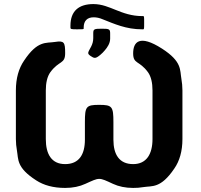

<svg xmlns="http://www.w3.org/2000/svg" viewBox="-20 -913 986 943"><path d="M729 -469V-230C729 -157 700 -107 634 -107C566 -107 537 -154 537 -227V-313C537 -390 531 -398 467 -398C403 -398 397 -390 397 -313V-227C397 -154 368 -107 300 -107C233 -107 205 -156 205 -230V-469C205 -506 212 -537 227 -558C270 -617 300 -597 300 -652C300 -706 295 -714 250 -707C207 -700 165 -716 98 -615C72 -577 58 -528 58 -469V-230C58 -210 60 -192 63 -175C71 -130 60 -90 158 -27C195 -3 242 10 300 10C338 10 371 3 399 -10C470 -42 464 -43 535 -10C563 3 596 10 634 10C651 10 668 9 684 6C727 -1 769 14 836 -85C862 -122 876 -171 876 -230V-469C876 -489 874 -507 871 -525C863 -570 875 -610 776 -674C664 -746 634 -706 634 -651C634 -597 664 -617 707 -558C722 -537 729 -506 729 -469ZM326 -787V-778C326 -770 329 -769 359 -769C388 -769 391 -769 391 -773V-778C391 -811 409 -828 440 -828C454 -828 469 -825 485 -818C541 -796 599 -769 678 -769H683C688 -769 688 -772 688 -801C688 -831 688 -834 683 -834H678C627 -834 586 -849 549 -864C516 -877 481 -893 439 -893C367 -893 326 -859 326 -787ZM425 -638C443 -626 449 -624 472 -643C480 -650 489 -658 495 -666C507 -680 521 -700 521 -723V-748C521 -770 517 -772 480 -772C442 -772 438 -770 438 -749V-726C438 -710 434 -697 428 -685C411 -653 407 -651 425 -638Z"/></svg>

Font: Asimov Print
Style: A
Weight: 500
Designer: Google
Version: Version 2.000980: 2014